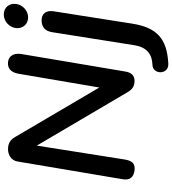

<svg xmlns="http://www.w3.org/2000/svg" viewBox="34 -776 932 1041"><g transform="rotate(-90 500.5 -255.0)"><path d="M97 8C134 12 150 -3 157 -47L232 -522L521 -31C537 -4 553 8 584 8C612 8 629 -10 634 -44L728 -602C735 -641 723 -673 686 -678C649 -682 629 -660 622 -623L547 -183L279 -639C263 -667 243 -678 212 -678C184 -678 152 -662 146 -627L50 -58C42 -16 62 3 97 8ZM677 191C813 184 872 128 893 -3L960 -429C967 -471 948 -496 912 -496C875 -496 853 -477 847 -439L776 9C765 74 728 103 671 105C615 106 615 195 677 191ZM927 -569C964 -569 996 -599 1000 -635C1005 -672 980 -701 943 -701C906 -701 874 -672 869 -635C865 -599 890 -569 927 -569Z"/></g></svg>

Font: SN Pro Semibold
Style: Italic
Weight: 600
Italic angle: -9°
Designer: Tobias Whetton
Foundry: Supernotes
Version: Version 1.001;Glyphs 3.2 (3249)